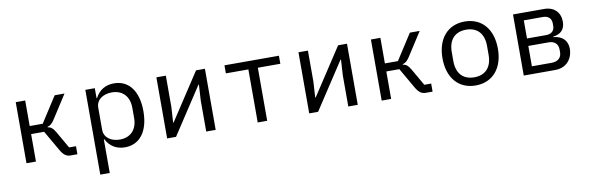

<svg xmlns="http://www.w3.org/2000/svg" viewBox="-50 -962 4900 1597"><g transform="rotate(-10 2400.0 -164.0)"><path d="M107 0H187V-232H297L396 -60C421 -17 445 0 479 0H537V-68H479L395 -214C375 -248 358 -260 332 -264V-268C356 -274 370 -285 393 -320L519 -516H436L297 -300H187V-516H107Z M695 200H775V-84H779C812 -21 866 12 938 12C1064 12 1140 -89 1140 -258C1140 -427 1064 -528 938 -528C866 -528 812 -495 779 -432H775V-516H695ZM907 -59C836 -59 775 -96 775 -165V-351C775 -420 836 -457 907 -457C1000 -457 1054 -395 1054 -302V-214C1054 -121 1000 -59 907 -59Z M1295 0H1370L1629 -395H1633L1625 -263V0H1705V-516H1630L1371 -121H1367L1375 -253V-516H1295Z M2060 0H2140V-448H2330V-516H1870V-448H2060Z M2495 0H2570L2829 -395H2833L2825 -263V0H2905V-516H2830L2571 -121H2567L2575 -253V-516H2495Z M3107 0H3187V-232H3297L3396 -60C3421 -17 3445 0 3479 0H3537V-68H3479L3395 -214C3375 -248 3358 -260 3332 -264V-268C3356 -274 3370 -285 3393 -320L3519 -516H3436L3297 -300H3187V-516H3107Z M3900 12C4045 12 4134 -94 4134 -258C4134 -422 4045 -528 3900 -528C3755 -528 3666 -422 3666 -258C3666 -94 3755 12 3900 12ZM3900 -57C3811 -57 3751 -110 3751 -221V-295C3751 -406 3811 -459 3900 -459C3989 -459 4049 -406 4049 -295V-221C4049 -110 3989 -57 3900 -57Z M4307 0H4573C4670 0 4723 -71 4723 -154C4723 -218 4684 -266 4604 -272V-276C4670 -284 4705 -321 4705 -385C4705 -464 4654 -516 4570 -516H4307ZM4387 -64V-236H4559C4607 -236 4638 -209 4638 -162V-139C4638 -92 4607 -64 4553 -64ZM4387 -299V-452H4549C4593 -452 4620 -427 4620 -386V-364C4620 -323 4593 -299 4549 -299Z"/></g></svg>

Font: IBM Plex Mono
Style: Regular
Weight: 400
Monospace: yes
Designer: Mike Abbink, Paul van der Laan, Pieter van Rosmalen
Foundry: Bold Monday
Version: Version 2.004